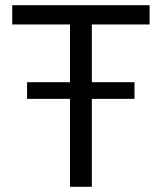

<svg xmlns="http://www.w3.org/2000/svg" viewBox="-20 -718 622 738"><path d="M497 -338H333V0H249V-338H84V-402H249V-624H27V-698H555V-624H333V-402H497Z"/></svg>

Font: Aneliza
Style: Regular
Weight: 400
Designer: Mike Abbink, Paul van der Laan, Pieter van Rosmalen
Foundry: Bold Monday
Version: Version 3.0